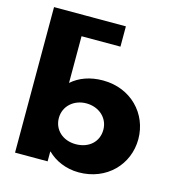

<svg xmlns="http://www.w3.org/2000/svg" viewBox="-124 -971 1029 1096"><g transform="rotate(15 390.0 -422.5)"><path d="M720 -256C720 -106 604.5 15 439.5 15C362.5 15 296.5 -16 254.7 -58H252.5V0H60V-740V-860H254.7H484.6V-740H254.7V-464C300.9 -505 363.6 -528 439.5 -528C604.5 -528 720 -406 720 -256ZM513.2 -256C513.2 -327 454.9 -377 381.2 -377C308.6 -377 250.3 -327 250.3 -256C250.3 -186 305.3 -136 381.2 -136C460.4 -136 513.2 -186 513.2 -256Z"/></g></svg>

Font: Hussar
Style: BdWide
Weight: 700
Foundry: Cannot Into Space Fonts
Version: Version 2.00